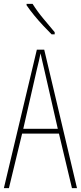

<svg xmlns="http://www.w3.org/2000/svg" viewBox="-20 -970 417 990"><path d="M351 0 284 -281H94L26 0H0L170 -714H208L377 0ZM208 -612Q202 -637 198 -655Q194 -673 189 -695Q185 -673 180.5 -655.5Q176 -638 170 -612L100 -306H278ZM148 -950Q174 -909 203.5 -874Q233 -839 262 -804V-793H246Q227 -812 203 -837.5Q179 -863 156.5 -890.5Q134 -918 117 -943V-950Z"/></svg>

Font: Noto Sans Lao Looped ExtraCondensed Thin
Style: Regular
Weight: 100
Width: 2
Designer: Mark Frömberg, Ben Mitchell
Foundry: The Fontpad Ltd
Version: Version 1.002; ttfautohint (v1.8.4.7-5d5b)